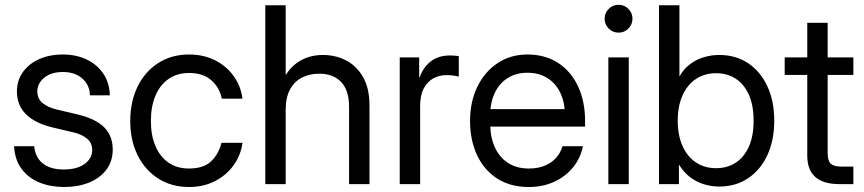

<svg xmlns="http://www.w3.org/2000/svg" viewBox="-20 -749 3516 781"><path d="M241.2 11.7Q186 11.7 141.1 -6.3Q96.2 -24.4 68.4 -61.3Q40.5 -98.1 37.1 -154.3H119.1Q123.5 -108.4 154.3 -84Q185.1 -59.6 239.3 -59.6Q293 -59.6 324 -82Q355 -104.5 355 -138.7Q355 -168 333.5 -185.5Q312 -203.1 277.3 -210.9L194.3 -230.5Q122.6 -247.6 85.7 -284.2Q48.8 -320.8 48.8 -377Q48.8 -420.9 72.5 -454.8Q96.2 -488.8 138.4 -508.1Q180.7 -527.3 235.8 -527.3Q289.6 -527.3 332.3 -507.1Q375 -486.8 400.1 -449.7Q425.3 -412.6 426.8 -361.3H345.7Q345.2 -402.3 315.4 -429.2Q285.6 -456.1 235.8 -456.1Q188.5 -456.1 160.2 -433.1Q131.8 -410.2 131.8 -377Q131.8 -347.7 153.3 -329.8Q174.8 -312 211.9 -303.2L294.9 -283.7Q369.1 -266.1 403.8 -231.2Q438.5 -196.3 438.5 -140.6Q438.5 -92.8 412.6 -58.6Q386.7 -24.4 342 -6.3Q297.4 11.7 241.2 11.7Z M749 11.7Q677.7 11.7 623.8 -22.7Q569.8 -57.1 539.8 -117.7Q509.8 -178.2 509.8 -256.8Q509.8 -335.9 539.8 -397Q569.8 -458 623.8 -492.7Q677.7 -527.3 749 -527.3Q807.6 -527.3 854 -504.2Q900.4 -481 929.9 -440.4Q959.5 -399.9 966.3 -347.7H882.3Q873 -393.1 839.6 -422.6Q806.2 -452.1 749 -452.1Q700.7 -452.1 665.8 -428Q630.9 -403.8 612.3 -359.9Q593.8 -315.9 593.8 -256.8Q593.8 -198.2 612.3 -154.8Q630.9 -111.3 665.5 -87.4Q700.2 -63.5 749 -63.5Q807.1 -63.5 837.9 -92Q868.7 -120.6 880.9 -168H966.3Q959.5 -117.2 929.9 -76.4Q900.4 -35.6 853.8 -12Q807.1 11.7 749 11.7Z M1142.1 -301.8V0H1059.1V-727.5H1142.1V-390.6H1116.7Q1142.1 -460.4 1187.3 -492.9Q1232.4 -525.4 1293.5 -525.4Q1345.7 -525.4 1388.7 -502.7Q1431.6 -480 1457.3 -434.6Q1482.9 -389.2 1482.9 -320.3V0H1399.9V-314.5Q1399.9 -381.3 1367.9 -415.3Q1335.9 -449.2 1277.8 -449.2Q1240.2 -449.2 1209.5 -434.1Q1178.7 -418.9 1160.4 -386.5Q1142.1 -354 1142.1 -301.8Z M1606 0V-515.6H1685.1V-434.6H1687Q1701.2 -474.6 1731.9 -499Q1762.7 -523.4 1811 -523.4Q1822.3 -523.4 1831.8 -522.5Q1841.3 -521.5 1846.2 -520.5V-437.5Q1841.3 -439 1827.4 -441.2Q1813.5 -443.4 1795.4 -443.4Q1767.1 -443.4 1742.7 -430.2Q1718.3 -417 1703.6 -389.2Q1689 -361.3 1689 -317.4V0Z M2131.3 11.7Q2055.7 11.7 2002.2 -22.9Q1948.7 -57.6 1920.4 -118.4Q1892.1 -179.2 1892.1 -256.8Q1892.1 -335.4 1921.9 -396.5Q1951.7 -457.5 2004.4 -492.4Q2057.1 -527.3 2125.5 -527.3Q2197.3 -527.3 2250 -493.2Q2302.7 -459 2331.3 -397.9Q2359.9 -336.9 2359.9 -256.8V-233.9H1936V-305.2H2313.5L2277.8 -280.3Q2277.8 -333 2259 -371.8Q2240.2 -410.6 2206.1 -431.9Q2171.9 -453.1 2125.5 -453.1Q2079.6 -453.1 2045.7 -431.9Q2011.7 -410.6 1992.9 -371.8Q1974.1 -333 1974.1 -280.3V-245.1Q1974.1 -191.9 1992.4 -150.9Q2010.7 -109.9 2045.9 -86.7Q2081.1 -63.5 2131.3 -63.5Q2168 -63.5 2195.8 -75Q2223.6 -86.4 2241.9 -106.9Q2260.3 -127.4 2268.1 -154.3H2351.1Q2341.3 -105 2310.5 -67.6Q2279.8 -30.3 2233.6 -9.3Q2187.5 11.7 2131.3 11.7Z M2454.6 0V-515.6H2537.6V0ZM2496.1 -616.2Q2472.7 -616.2 2456.1 -632.8Q2439.5 -649.4 2439.5 -672.9Q2439.5 -696.3 2456.1 -712.9Q2472.7 -729.5 2496.1 -729.5Q2519.5 -729.5 2536.1 -712.9Q2552.7 -696.3 2552.7 -672.9Q2552.7 -649.4 2536.1 -632.8Q2519.5 -616.2 2496.1 -616.2Z M2905.8 9.8Q2872.6 9.8 2842.3 0.2Q2812 -9.3 2786.6 -28.8Q2761.2 -48.3 2742.7 -78.1H2741.7V0H2660.6V-727.5H2743.7V-439.5H2744.6Q2761.2 -468.3 2786.1 -487.3Q2811 -506.3 2841.8 -515.9Q2872.6 -525.4 2905.8 -525.4Q2973.1 -525.4 3023.4 -491.7Q3073.7 -458 3101.6 -397.7Q3129.4 -337.4 3129.4 -257.8Q3129.4 -178.7 3101.6 -118.4Q3073.7 -58.1 3023.4 -24.2Q2973.1 9.8 2905.8 9.8ZM2893.1 -64.9Q2938 -64.9 2972.2 -86.9Q3006.3 -108.9 3025.9 -151.9Q3045.4 -194.8 3045.4 -257.8Q3045.4 -321.3 3025.9 -364.3Q3006.3 -407.2 2972.2 -429.2Q2938 -451.2 2893.1 -451.2Q2845.2 -451.2 2810.1 -427.2Q2774.9 -403.3 2755.9 -359.9Q2736.8 -316.4 2736.8 -257.8Q2736.8 -199.7 2755.9 -156.2Q2774.9 -112.8 2810.1 -88.9Q2845.2 -64.9 2893.1 -64.9Z M3451.2 -515.6V-444.3H3171.9V-515.6ZM3263.7 -656.2H3346.7V-125Q3346.7 -95.2 3359.1 -83.3Q3371.6 -71.3 3403.3 -71.3Q3414.6 -71.3 3427.5 -71.3Q3440.4 -71.3 3451.2 -71.3V0Q3438.5 0 3423.3 0Q3408.2 0 3395.5 0Q3329.1 0 3296.4 -29.1Q3263.7 -58.1 3263.7 -116.2Z"/></svg>

Font: Inter Khmer Looped
Style: Regular
Weight: 400
Designer: Rasmus Andersson, Sovichet Tep
Foundry: Anagata Design
Version: Version 1.000